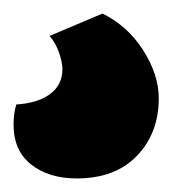

<svg xmlns="http://www.w3.org/2000/svg" viewBox="-40 -58 255 283"><path d="M111 -38Q148 -20 171 16Q194 52 194 87Q194 138 162 171.5Q130 205 73 205Q32 205 6 184.5Q-20 164 -20 126Q-20 109 -16 96Q16 94 34 80.5Q52 67 52 44Q52 34 47 19.5Q42 5 33 -5Z"/></svg>

Font: Baloo Bhai
Style: Regular
Weight: 400
Designer: Supriya Tembe, Noopur Datye and Ek Type
Foundry: Ek Type
Version: Version 1.100;PS 1.000;hotconv 1.0.88;makeotf.lib2.5.647800;